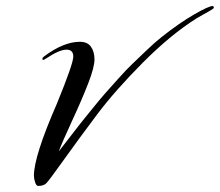

<svg xmlns="http://www.w3.org/2000/svg" viewBox="-20 -590 726 634"><path d="M244 -452Q269 -452 280.5 -435.5Q292 -419 292 -393.5Q292 -368 271 -314Q250 -260 218 -191Q186 -122 174 -90Q179 -96 208.5 -134.5Q238 -173 246.5 -183.5Q255 -194 284.5 -230.5Q314 -267 327 -281.5Q340 -296 369 -328.5Q398 -361 416 -378Q434 -395 462.5 -422.5Q491 -450 514 -468Q572 -514 620.5 -542Q669 -570 682 -570Q686 -570 686 -564Q686 -562 674 -555Q656 -545 630 -530Q544 -476 452 -383.5Q360 -291 301 -212.5Q242 -134 192 -64Q142 6 133 15Q124 24 106 24Q100 24 96 12Q92 0 92 -10Q92 -74 168 -248Q222 -380 222 -403Q222 -426 200 -426Q176 -426 134 -398Q125 -392 122.5 -392Q120 -392 120 -396Q120 -400 126 -404Q190 -452 244 -452Z"/></svg>

Font: Miama
Style: Regular
Weight: 400
Italic angle: 16.5°
Designer: Linus Romer
Foundry: Linus Romer
Version: 0.32